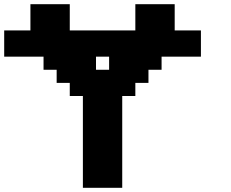

<svg xmlns="http://www.w3.org/2000/svg" viewBox="-20 -895 1102 915"><path d="M375 0H562.5V-437.5H625V-500H687.5V-562.5H750V-625H937.5V-750H812.5V-875H625V-750H312.5V-875H125V-750H0V-625H187.5V-562.5H250V-500H312.5V-437.5H375ZM500 -562.5H437.5V-625H500Z"/></svg>

Font: Faithful 32x
Style: Semibold
Weight: 400
Foundry: Faithful Resource Pack
Version: Version 1.0; January 27, 2023